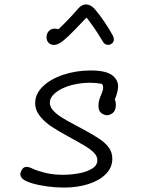

<svg xmlns="http://www.w3.org/2000/svg" viewBox="-20 -832 660 865"><path d="M85.5 -23.5Q73 -33 71.8 -44.2Q70.5 -55.5 80 -69.5Q87 -80 99 -80Q111 -80 125 -73Q146 -63 182 -53.8Q218 -44.5 263 -44.5Q297 -44.5 332.5 -50.5Q368 -56.5 393.2 -71.2Q418.5 -86 418.5 -110.5Q418.5 -128 403.5 -143.8Q388.5 -159.5 358 -177.5Q341.5 -187 333.5 -191.5Q325.5 -196 309.5 -205L290.5 -215.5Q242.5 -241.5 212 -261.8Q181.5 -282 160 -308.8Q138.5 -335.5 138.5 -368Q138.5 -409 173 -442.5Q207.5 -476 265.2 -495.2Q323 -514.5 388.5 -514.5Q458.5 -514.5 486.5 -492.2Q514.5 -470 511.8 -437.2Q509 -404.5 489.5 -368.5L478 -402Q489 -397 495.5 -386.8Q502 -376.5 502 -359.5Q502 -330.5 482.5 -319Q463 -307.5 443.2 -318Q423.5 -328.5 423.5 -354.5Q423.5 -369.5 426.8 -380.8Q430 -392 436.5 -407Q442 -420.5 444 -429Q446 -437.5 443.5 -447.5L438.5 -454.5Q384 -464 329.2 -454.5Q274.5 -445 239.5 -421.2Q204.5 -397.5 204.5 -369Q204.5 -350.5 220 -333.8Q235.5 -317 257.8 -303Q280 -289 319 -268.5Q326 -264.5 333.5 -260.8Q341 -257 348 -253L360 -246.5Q405.5 -221.5 430 -205Q454.5 -188.5 470.2 -167Q486 -145.5 486 -117Q486 -76.5 456 -47Q426 -17.5 376.5 -2.2Q327 13 269.5 13Q230 13 192 7.8Q154 2.5 125.5 -6Q97 -14.5 85.5 -23.5ZM197.5 -689Q206 -700 219 -702.2Q232 -704.5 243.8 -700Q255.5 -695.5 260 -687.5H229.5Q253 -708.5 277.8 -734Q302.5 -759.5 324.5 -784.5L332 -793Q349 -813 369.2 -812Q389.5 -811 407.5 -790.5Q427 -768 448.8 -736Q470.5 -704 486.5 -675Q494 -662 492.8 -651.5Q491.5 -641 482 -634.5Q472.5 -628 461.2 -630.5Q450 -633 442.5 -646L438 -653.5Q421 -682.5 399 -713.8Q377 -745 352.5 -774L387 -771Q348.5 -730 318.2 -699Q288 -668 269 -652Q250 -635.5 233.2 -631Q216.5 -626.5 203.5 -635.5Q196 -640.5 192.2 -649.5Q188.5 -658.5 189.8 -669.2Q191 -680 197.5 -689Z"/></svg>

Font: Monaspace Radon Var
Style: Regular
Weight: 400
Designer: Riley Cran and the Lettermatic Team
Version: Version 1.000 (Monaspace Radon Var)